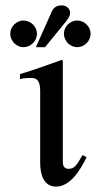

<svg xmlns="http://www.w3.org/2000/svg" viewBox="-20 -682 380 712"><path d="M286 -107C263 -66 255 -56 233 -56C218 -56 213 -69 213 -79V-456L209 -460C157 -441 106 -423 54 -407V-389C73 -393 87 -393 96 -393C118 -393 129 -381 129 -344V-78C129 -35 142 10 188 10C240 10 278 -51 301 -99ZM117 -557C117 -583 94 -606 67 -606C41 -606 18 -583 18 -557C18 -530 41 -507 67 -507C94 -507 117 -530 117 -557ZM113 -507H147L213 -588C229 -607 240 -621 240 -633C240 -653 223 -662 210 -662C189 -662 179 -654 172 -639ZM316 -557C316 -583 293 -606 266 -606C240 -606 217 -583 217 -557C217 -530 240 -507 266 -507C293 -507 316 -530 316 -557Z"/></svg>

Font: XITS
Style: Regular
Weight: 400
Designer: MicroPress Inc., with final additions and corrections provided by Coen Hoffman, Elsevier (retired)
Version: Version 1.302